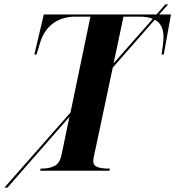

<svg xmlns="http://www.w3.org/2000/svg" viewBox="-85 -780 801 877"><path d="M99 0 100 -10H108Q140 -10 164 -22Q188 -34 196 -72L232 -246L-51 77H-65L237 -266L328 -704H260Q199 -704 156.5 -672.5Q114 -641 97 -581L82 -531H72L115 -714H630L670 -760H683L642 -714H696L663 -531H653Q656 -550 659 -573.5Q662 -597 662 -610Q662 -669 622 -690L430 -471L347 -80Q341 -55 341 -45Q341 -24 360 -17Q379 -10 409 -10H417L415 0ZM479 -704 434 -491 613 -694Q589 -704 552 -704Z"/></svg>

Font: Noto Serif Display SemiCondensed
Style: Bold Italic
Weight: 700
Width: 4
Italic angle: -12°
Designer: Monotype Design Team
Foundry: Monotype Imaging Inc.
Version: Version 2.009